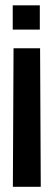

<svg xmlns="http://www.w3.org/2000/svg" viewBox="-20 -618 192 716"><path d="M30.5 -438 28 78.5H132L129.5 -438ZM27.5 -507.5H128.5V-598H27.5Z"/></svg>

Font: Anybody ExtraCondensed Medium
Style: Regular
Weight: 500
Width: 2
Version: Version 1.113;gftools[0.9.25]